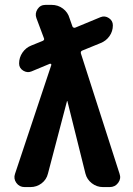

<svg xmlns="http://www.w3.org/2000/svg" viewBox="-20 -760 540 780"><path d="M308.6 -543 465.8 -53.7Q472.7 -34.2 460 -17.1Q447.3 0 425.8 0H398.4Q373 0 353 -15.6Q333 -31.2 327.1 -54.7L253.9 -348.6Q253.9 -349.6 252.9 -349.6Q252 -349.6 252 -348.6L174.8 -54.7Q168.9 -30.3 148.9 -15.1Q128.9 0 103.5 0H80.1Q58.6 0 46.4 -17.1Q34.2 -34.2 41 -53.7L188.5 -496.1Q189.5 -498 187 -500Q184.6 -502 182.6 -501L107.4 -469.7Q90.8 -462.9 74.2 -473.1Q57.6 -483.4 57.6 -502Q57.6 -526.4 71.3 -546.4Q85 -566.4 107.4 -575.2L153.3 -593.8Q162.1 -597.7 158.2 -605.5L127.9 -686.5Q121.1 -705.1 132.3 -722.7Q143.6 -740.2 165 -740.2H189.5Q215.8 -740.2 235.8 -725.1Q255.9 -710 262.7 -685.5L274.4 -652.3Q275.4 -649.4 278.8 -647.9Q282.2 -646.5 285.2 -647.5L388.7 -690.4Q406.2 -697.3 422.4 -686.5Q438.5 -675.8 438.5 -657.2Q438.5 -632.8 424.8 -613.3Q411.1 -593.8 388.7 -585L314.5 -554.7Q306.6 -551.8 308.6 -543Z"/></svg>

Font: Rounded Mgen+ 1mn bold
Style: Bold
Weight: 700
Designer: [Source Han Sans]
Ryoko NISHIZUKA  (kana & ideographs); Paul D. Hunt (Latin, Greek & Cyrillic); Wenlong ZHANG  (bopomofo
Version: Version 1.059.20150602